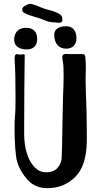

<svg xmlns="http://www.w3.org/2000/svg" viewBox="-20 -985 528 1002"><path d="M428 -509Q433 -387 433 -308V-247Q431 -118 371.5 -60.5Q312 -3 228 -3Q164 -3 125 -45.5Q86 -88 70 -140Q63 -163 59.5 -211.5Q56 -260 56 -311Q56 -368 59 -387Q61 -401 61 -480Q61 -606 57 -662Q56 -668 56 -678Q56 -709 75 -701L86 -700Q90 -700 94.5 -701Q99 -702 104 -702Q108 -702 109 -696Q108 -633 107 -515.5Q106 -398 106 -288Q106 -230 120.5 -184Q135 -138 161 -112Q187 -86 219 -86Q263 -86 282.5 -111.5Q302 -137 302 -165L304 -226Q307 -376 307 -392Q307 -415 309 -483Q312 -540 312 -595Q312 -644 308 -664Q305 -676 305 -683Q305 -697 311.5 -700.5Q318 -704 324.5 -703.5Q331 -703 333 -703Q343 -702 355.5 -702.5Q368 -703 378 -703H404Q420 -703 422.5 -698.5Q425 -694 426 -679Q428 -657 428 -625Q428 -603 427 -593Q426 -583 428 -509ZM109 -691V-696ZM263 -805Q263 -825 279.5 -836.5Q296 -848 325 -848Q351 -848 365 -831.5Q379 -815 379 -785Q379 -760 364.5 -745.5Q350 -731 325 -731Q296 -731 279.5 -750.5Q263 -770 263 -805ZM54 -778Q54 -807 70.5 -823.5Q87 -840 116 -840Q144 -840 159 -825Q174 -810 174 -782Q174 -756 160 -741.5Q146 -727 120 -727Q89 -727 71.5 -740.5Q54 -754 54 -778ZM233 -872 211 -880Q188 -890 171.5 -894Q155 -898 149 -901Q136 -904 119 -911.5Q102 -919 99 -924Q96 -930 96 -935Q96 -943 100.5 -947.5Q105 -952 115 -957Q129 -965 137 -965Q144 -965 153.5 -961.5Q163 -958 168 -957Q196 -945 212.5 -939.5Q229 -934 254 -928Q258 -926 270.5 -921.5Q283 -917 292.5 -910.5Q302 -904 304 -895Q306 -885 306 -882Q306 -866 287 -866Q282 -866 268 -868Q257 -867 233 -872Z"/></svg>

Font: Barriecito
Style: Regular
Weight: 400
Designer: Pablo Cosgaya & Sergio Jiménez
Foundry: Pablo Cosgaya & Sergio Jiménez
Version: Version 1.001